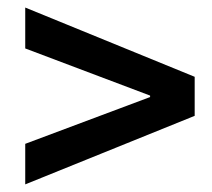

<svg xmlns="http://www.w3.org/2000/svg" viewBox="-20 -562 563 509"><path d="M46.9 -180.7 377.9 -304.7V-308.6L46.9 -433.6V-542L496.1 -358.4V-254.9L46.9 -73.2Z"/></svg>

Font: Reddit Sans Chocolate SemiBold
Style: Regular
Weight: 600
Designer: Stephen Hutchings
Foundry: Reddit
Version: Version 1.011